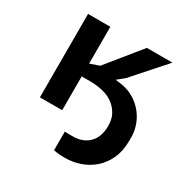

<svg xmlns="http://www.w3.org/2000/svg" viewBox="-149 -589 891 911"><g transform="rotate(30 296.5 -134.0)"><path d="M426.8 -43Q426.8 -79.1 414.1 -103.8Q401.4 -128.4 380.4 -146Q354.5 -167.5 319.6 -176.3Q284.7 -185.1 249.5 -185.1H200.2V0H78.1V-457H200.2V-255.4L251 -272.9L400.4 -457H540.5L386.2 -283.2L347.7 -252L383.8 -247.1Q423.3 -240.2 453.9 -220.9Q484.4 -201.7 505.4 -175Q526.4 -148.4 537.4 -116.7Q548.3 -85 548.3 -53.7V-32.7Q548.3 23.4 528.8 65.2Q509.3 106.9 477.8 134.5Q446.3 162.1 406.2 175.8Q366.2 189.5 325.2 189.5Q311 189.5 294.2 188.5Q277.3 187.5 261.7 183.6V81.5Q265.6 82 271.5 82.3Q277.3 82.5 283.7 82.5Q290 82.5 295.9 82.5Q301.8 82.5 305.2 82.5Q335.4 82.5 358.2 73Q380.9 63.5 396.2 46.9Q411.6 30.3 419.2 7.3Q426.8 -15.6 426.8 -43Z"/></g></svg>

Font: PT Astra Sans
Style: Bold
Weight: 700
Designer: A.Korolkova, I. Chaeva
Foundry: ParaType Ltd
Version: Version 1.001; ttfautohint (v1.6)